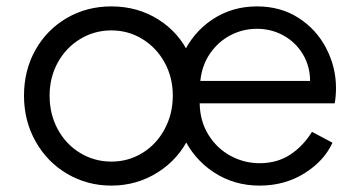

<svg xmlns="http://www.w3.org/2000/svg" viewBox="-20 -568 1125 600"><path d="M55 -269Q55 -348 90.5 -411.5Q126 -475 188.5 -511.5Q251 -548 328 -548Q410 -548 475 -507Q540 -466 572 -396L550 -395Q582 -466 643.5 -507Q705 -548 783 -548Q857 -548 913 -512Q969 -476 999.5 -417Q1030 -358 1030 -293Q1030 -268 1026 -245H604Q605 -189 631.5 -146.5Q658 -104 700.5 -81Q743 -58 791 -58Q846 -58 886.5 -84.5Q927 -111 955 -156L1019 -122Q993 -65 931.5 -26.5Q870 12 791 12Q711 12 647.5 -30Q584 -72 551 -144H573Q540 -72 474 -30Q408 12 328 12Q253 12 190.5 -24.5Q128 -61 91.5 -125.5Q55 -190 55 -269ZM520 -269Q520 -326 494.5 -372.5Q469 -419 425 -446Q381 -473 328 -473Q275 -473 230.5 -446Q186 -419 160.5 -372.5Q135 -326 135 -269Q135 -211 160.5 -164Q186 -117 230.5 -90Q275 -63 328 -63Q381 -63 425 -90Q469 -117 494.5 -164.5Q520 -212 520 -269ZM783 -478Q739 -478 700.5 -458Q662 -438 636.5 -401Q611 -364 606 -315H949Q949 -361 926.5 -398.5Q904 -436 866 -457Q828 -478 783 -478Z"/></svg>

Font: Trafiko Sans Variable
Style: Regular
Weight: 400
Designer: Gumpita Rahayu / Trafiko
Foundry: Tokotype / Trafiko
Version: Version 0.001;FEAKit 1.0